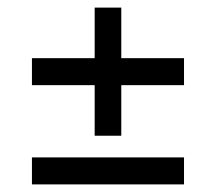

<svg xmlns="http://www.w3.org/2000/svg" viewBox="-20 -565 568 505"><path d="M229 -208V-341H64V-412H229V-545H299V-412H464V-341H299V-208ZM64 -80V-151H464V-80Z"/></svg>

Font: Piazzolla Medium
Style: Regular
Weight: 500
Designer: Juan Pablo del Peral
Foundry: Huerta Tipografica
Version: Version 1.330